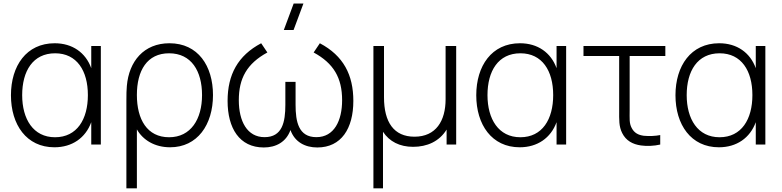

<svg xmlns="http://www.w3.org/2000/svg" viewBox="-20 -792 4284 1052"><path d="M278 15C375 15 448.5 -36 480 -122.5V0H532.5V-540H480V-418.5C449 -504 376.5 -555 279.5 -555C124.5 -555 40 -431 40 -270C40 -109 125 15 278 15ZM101.5 -270.5C101.5 -403 160.5 -500 282 -500C401 -500 461.5 -404.5 461.5 -271C461.5 -138.5 402 -40 281.5 -40C162 -40 101.5 -140 101.5 -270.5Z M672.5 -239V240H730V-83C763 -25 827.5 15 912 15C1061.5 15 1147 -108.5 1147 -271C1147 -431 1065 -555 908.5 -555C768.5 -555 686.5 -456.5 675 -321C673 -302 672.5 -275 672.5 -239ZM730 -271.5C730 -405.5 786 -500 906.5 -500C1028.5 -500 1087 -402.5 1087 -271C1087 -139 1025.5 -40 906.5 -40C786 -40 730 -138 730 -271.5Z M1425.5 16C1491.5 16 1548 -13.5 1571.5 -79.5C1595 -13.5 1652 16 1718.5 16C1850 16 1916 -88 1916 -239C1916 -381.5 1862 -486.5 1732.5 -555L1698.5 -504.5C1808 -445 1854.5 -365.5 1854.5 -243C1854.5 -131 1811 -40.5 1713.5 -40.5C1615.5 -40.5 1599.5 -125.5 1599.5 -218V-343.5H1543.5V-218C1543.5 -123.5 1527 -40.5 1429.5 -40.5C1334 -40.5 1288.5 -128 1288.5 -243C1288.5 -363 1333 -443.5 1445 -504.5L1411 -555C1283.5 -487.5 1227 -383.5 1227 -239C1227 -90 1291.5 16 1425.5 16ZM1535 -627.5H1588.5L1642.5 -772.5H1589Z M2026 240H2078.5V-70C2113.5 -16.5 2170 12.5 2243.5 12.5C2320 12.5 2387 -17 2427 -82V0H2479.5V-540H2421.5V-248.5C2421.5 -129.5 2368.5 -43 2251 -43C2138 -43 2084 -122.5 2084 -259V-540H2026Z M2827.5 15C2924.5 15 2998 -36 3029.5 -122.5V0H3082V-540H3029.5V-418.5C2998.5 -504 2926 -555 2829 -555C2674 -555 2589.5 -431 2589.5 -270C2589.5 -109 2674.5 15 2827.5 15ZM2651 -270.5C2651 -403 2710 -500 2831.5 -500C2950.5 -500 3011 -404.5 3011 -271C3011 -138.5 2951.5 -40 2831 -40C2711.5 -40 2651 -140 2651 -270.5Z M3492 5C3523 9.5 3564 8 3597.5 0V-52C3570.5 -46.5 3537.5 -45.5 3508 -48C3478 -52 3455.5 -63 3441 -91C3427 -117.5 3430 -142 3430 -188.5V-485H3625.5V-540H3177V-485H3372.5V-187.5C3372.5 -136 3370.5 -100 3389 -63C3410 -21 3446.5 -1.5 3492 5Z M3919 15C4016 15 4089.5 -36 4121 -122.5V0H4173.5V-540H4121V-418.5C4090 -504 4017.5 -555 3920.5 -555C3765.5 -555 3681 -431 3681 -270C3681 -109 3766 15 3919 15ZM3742.5 -270.5C3742.5 -403 3801.5 -500 3923 -500C4042 -500 4102.5 -404.5 4102.5 -271C4102.5 -138.5 4043 -40 3922.5 -40C3803 -40 3742.5 -140 3742.5 -270.5Z"/></svg>

Font: Eudonet Light
Style: Regular
Weight: 300
Designer: Mikhail Sharanda
Foundry: Mikhail Sharanda
Version: Version 4.503;Glyphs 3.1.2 (3151)